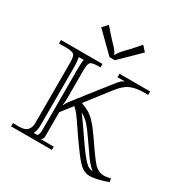

<svg xmlns="http://www.w3.org/2000/svg" viewBox="-152 -742 837 876"><g transform="rotate(30 266.5 -303.5)"><path d="M440.9 -8.8Q435.1 -13.2 429.2 -19Q423.3 -24.9 419.2 -29.3Q415 -33.7 408.9 -41.5Q402.8 -49.3 400.4 -52.7Q397.9 -56.2 392.1 -64.7Q386.2 -73.2 384.8 -75.2L347.2 -128.9Q322.3 -165.5 305.4 -184.1Q288.6 -202.6 264.2 -215.8Q280.3 -195.8 329.1 -124L356.9 -84Q389.6 -39.1 406.5 -23.9Q423.3 -8.8 440.9 -8.8ZM148.9 -384.8Q148.9 -412.1 152.8 -428.2H126Q130.9 -406.2 130.9 -384.8V-69.8Q130.9 -43.5 121.1 -25.9H140.1Q148.9 -34.7 148.9 -54.2V-174.8V-238.8ZM17.1 -455.1H235.8V-437H227.1Q191.9 -437 183.3 -428.5Q174.8 -419.9 174.8 -384.8V-238.8Q174.8 -213.9 171.9 -205.1L174.8 -203.1Q179.2 -215.8 191.9 -231.9L323.2 -398.9Q335 -414.1 342.5 -421.9Q350.1 -429.7 352.5 -430.9Q355 -432.1 361.8 -435.1V-437H325.2V-455.1H486.8V-437H463.9Q424.3 -437 396.2 -425.5Q368.2 -414.1 339.8 -377.9L245.1 -255.9V-252.9Q267.6 -245.1 284.2 -235.6Q300.8 -226.1 316.4 -209.7Q332 -193.4 340.8 -181.9Q349.6 -170.4 368.2 -144L405.8 -89.8Q434.1 -50.3 445.8 -38.6Q468.3 -17.1 493.2 -17.1H502.9L530.8 -22L533.2 -3.9Q471.2 17.1 440.9 17.1Q413.1 17.1 391.6 -1.7Q370.1 -20.5 335.9 -68.8L307.1 -108.9Q298.3 -121.1 278.3 -151.1Q258.3 -181.2 245.4 -198Q232.4 -214.8 220.2 -224.1L174.8 -166V-44.9Q174.8 -33.2 173.1 -28.8Q171.4 -24.4 166 -19V-17.1H231.9V0H17.1V-17.1H51.8Q105 -17.1 105 -69.8V-384.8Q105 -419.9 95.9 -428.5Q86.9 -437 51.8 -437H17.1ZM275.9 -498H248L147 -597.2L171.9 -624L209 -582Q213.4 -577.1 220.2 -569.8Q227.1 -562.5 230.7 -558.8Q234.4 -555.2 239.5 -549.6Q244.6 -543.9 247.3 -540.3Q250 -536.6 253.2 -532.5Q256.3 -528.3 257.8 -525.1Q259.3 -522 259.8 -519H264.2Q265.1 -522.9 267.8 -527.6Q270.5 -532.2 276.1 -539.1Q281.7 -545.9 286.1 -550.8Q290.5 -555.7 300.3 -565.7Q310.1 -575.7 315.9 -582L353 -624L377 -597.2Z"/></g></svg>

Font: FoglihtenNo01
Style: Regular
Weight: 500
Version: Version 0.61